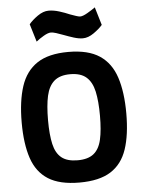

<svg xmlns="http://www.w3.org/2000/svg" viewBox="-61 -970 774 1031"><g transform="rotate(-5 326.0 -455.0)"><path d="M326 12Q219 12 157.5 -27Q96 -66 70 -143.5Q44 -221 44 -336Q44 -451 70 -530.5Q96 -610 157.5 -651Q219 -692 326 -692Q433 -692 494.5 -651Q556 -610 582 -530.5Q608 -451 608 -336Q608 -221 582 -143.5Q556 -66 494.5 -27Q433 12 326 12ZM326 -108Q382 -108 412.5 -132.5Q443 -157 454.5 -207.5Q466 -258 466 -336Q466 -415 454.5 -467Q443 -519 412.5 -545.5Q382 -572 326 -572Q270 -572 239.5 -545.5Q209 -519 197.5 -467Q186 -415 186 -336Q186 -258 197.5 -207.5Q209 -157 239.5 -132.5Q270 -108 326 -108ZM411 -758Q389 -758 362 -766.5Q335 -775 309 -785Q288 -793 270.5 -798.5Q253 -804 242 -804Q227 -804 203 -790Q179 -776 162 -762L133 -858Q150 -879 180.5 -900.5Q211 -922 240 -922Q267 -922 297.5 -912.5Q328 -903 353 -892Q370 -886 384.5 -881Q399 -876 407 -876Q421 -876 446 -890.5Q471 -905 489 -918L518 -821Q501 -801 470.5 -779.5Q440 -758 411 -758Z"/></g></svg>

Font: Titillium Web
Style: Bold
Weight: 700
Designer: Mohamed Gaber, Accademia di Belle Arti di Urbino
Foundry: Kief Type Foundry, Accademia di Belle Arti di Urbino
Version: Version 3.000